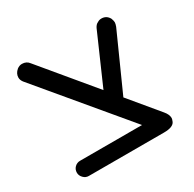

<svg xmlns="http://www.w3.org/2000/svg" viewBox="-135 -737 884 877"><g transform="rotate(-30 306.5 -298.0)"><path d="M553.2 -40Q553.2 -34.7 547.9 -22Q537.1 0 490.2 0H92.8Q77.1 0 65.2 -12.2Q53.2 -24.4 53.2 -40Q53.2 -57.1 64.9 -68.6Q76.7 -80.1 92.8 -80.1H419.9L48.8 -523.9Q39.1 -536.6 39.1 -549.8Q39.1 -570.8 58.1 -586.9Q70.3 -596.2 84 -596.2Q107.9 -596.2 121.1 -578.1L347.2 -306.2L461.9 -567.9Q469.7 -583.5 481 -587.9Q490.2 -594.2 502 -594.2Q528.8 -594.2 542 -569.8Q546.9 -556.6 546.9 -548.8Q546.9 -541 542 -527.8L409.2 -231.9L536.1 -79.1Q553.2 -59.1 553.2 -40Z"/></g></svg>

Font: Aka-Acid-Varela
Style: Regular
Weight: 400
Designer: Joe Prince, Avraham Cornfeld, Cyberella
Foundry: Joe Prince, Avraham Cornfeld, Cyberella
Version: Version 2.000; ttfautohint (v1.5.33-1714) -l 8 -r 50 -G 200 